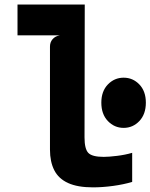

<svg xmlns="http://www.w3.org/2000/svg" viewBox="-20 -800 649 828"><path d="M513.2 -248.5Q473.5 -248.5 445.2 -278Q417 -307.5 417 -357.3Q417 -406.5 445.2 -435.8Q473.5 -465 513.2 -465Q553 -465 581 -435.8Q609 -406.5 609 -357.3Q609 -307.5 581 -278Q553 -248.5 513.2 -248.5ZM381 8Q314.5 8 273.5 -10.8Q232.5 -29.5 214 -66Q195.5 -102.5 195.5 -154.5V-599Q195.5 -618 206.8 -631Q218 -644 237.5 -647.5H55.5V-780.5H345.5L344.5 -207.5Q344.5 -157.5 361 -140.5Q377.5 -123.5 427 -123.5Q449.5 -123.5 484.5 -127.8Q519.5 -132 550 -141V-15.5Q513.5 -4.5 467.5 1.8Q421.5 8 381 8Z"/></svg>

Font: Spline Sans Mono
Style: Regular
Weight: 400
Monospace: yes
Designer: Eben Sorkin, Mirko Velimirovic
Foundry: Sorkin Type
Version: Version 1.004